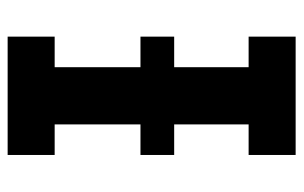

<svg xmlns="http://www.w3.org/2000/svg" viewBox="-162 -612 775 490"><g transform="rotate(90 225.0 -367.5)"><path d="M74 0V-120H152V-615H74V-735H376V-615H298V-120H376V0ZM74 -339V-425H376V-339Z"/></g></svg>

Font: Iosevka Etoile Heavy
Style: Regular
Weight: 900
Designer: Belleve Invis
Foundry: Belleve Invis
Version: Version 22.1.2; ttfautohint (v1.8.4)